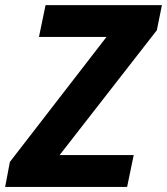

<svg xmlns="http://www.w3.org/2000/svg" viewBox="-50 -734 656 754"><path d="M449.2 0 475.1 -125H184.1L565.9 -615.2L585.9 -713.9H128.9L103 -588.9H368.2L-11.2 -98.1L-29.8 0Z"/></svg>

Font: OpenSans
Style: Bold Italic
Weight: 700
Italic angle: -12°
Foundry: Ascender Corporation
Version: Version 1.10; ttfautohint (v1.2) -l 8 -r 50 -G 200 -x 14 -D 